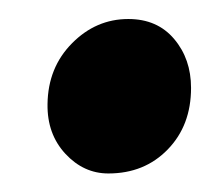

<svg xmlns="http://www.w3.org/2000/svg" viewBox="-20 -477 224 202"><path d="M30 -367.5Q30.5 -406 55.8 -431.5Q81 -457 115 -457Q145.5 -457 163.2 -436Q181 -415 181 -384.5Q181 -345 156.5 -319.8Q132 -294.5 94 -294.5Q68 -294.5 48.8 -315.2Q29.5 -336 30 -367.5Z"/></svg>

Font: Merriweather 20pt ExtraBold
Style: Italic
Weight: 800
Italic angle: -7.8°
Version: Version 2.101